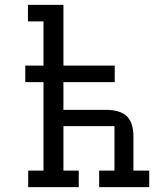

<svg xmlns="http://www.w3.org/2000/svg" viewBox="-20 -770 679 790"><path d="M84 -500H159V-682H95V-750H241V-500H452V-432H241V-318H414Q468 -318 496 -297Q529 -271 529 -208V-68H594V0H388V-68H451V-251H241V-68H304V0H96V-68H159V-432H84Z"/></svg>

Font: Kelly Slab
Style: Regular
Weight: 400
Designer: Denis Masharov
Foundry: Denis Masharov
Version: Version 1.001